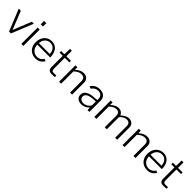

<svg xmlns="http://www.w3.org/2000/svg" viewBox="497 -2570 4409 4409"><g transform="rotate(45 2701.5 -366.0)"><path d="M519 -530H454L275 -83L96 -530H29L244 0H305Z M713 -742H639V-633H713ZM709 -530H643V0H709Z M915 -247H1333C1333 -429 1245 -540 1097 -540C950 -540 848 -423 848 -260C848 -88 963 10 1107 10C1197 10 1271 -29 1318 -112L1265 -136C1229 -74 1178 -42 1108 -42C989 -42 915 -135 915 -247ZM917 -297C916 -387 980 -490 1097 -490C1206 -490 1269 -402 1269 -297Z M1724 -479V-530H1575V-708H1515L1510 -530H1406V-479H1509V-121C1509 -36 1541 0 1624 0C1640 0 1706 -1 1727 -6V-53H1638C1595 -53 1575 -67 1575 -136V-479Z M1870 0H1936V-400C2003 -456 2048 -485 2112 -485C2190 -485 2225 -443 2225 -373V0H2291V-391C2291 -480 2235 -540 2130 -540C2055 -540 2006 -508 1933 -450V-530H1870Z M2595 10C2672 10 2734 -20 2789 -79L2794 0H2853V-368C2853 -475 2782 -540 2657 -540C2554 -540 2481 -491 2440 -419L2496 -396C2537 -458 2590 -489 2654 -489C2736 -489 2789 -440 2789 -363V-320L2683 -312C2515 -300 2426 -239 2426 -135C2426 -46 2490 10 2595 10ZM2614 -42C2541 -42 2493 -80 2493 -142C2493 -216 2562 -258 2699 -268L2789 -275V-168C2786 -105 2694 -42 2614 -42Z M3014 0H3080V-400C3143 -456 3186 -485 3247 -485C3319 -485 3352 -443 3352 -373V0H3418V-381C3418 -394 3422 -400 3432 -411C3465 -443 3520 -485 3586 -485C3658 -485 3690 -443 3690 -373V0H3756V-390C3756 -480 3703 -540 3604 -540C3543 -540 3501 -519 3410 -446C3390 -504 3340 -540 3265 -540C3194 -540 3147 -508 3077 -450V-530H3014Z M3929 0H3995V-400C4062 -456 4107 -485 4171 -485C4249 -485 4284 -443 4284 -373V0H4350V-391C4350 -480 4294 -540 4189 -540C4114 -540 4065 -508 3992 -450V-530H3929Z M4541 -247H4959C4959 -429 4871 -540 4723 -540C4576 -540 4474 -423 4474 -260C4474 -88 4589 10 4733 10C4823 10 4897 -29 4944 -112L4891 -136C4855 -74 4804 -42 4734 -42C4615 -42 4541 -135 4541 -247ZM4543 -297C4542 -387 4606 -490 4723 -490C4832 -490 4895 -402 4895 -297Z M5350 -479V-530H5201V-708H5141L5136 -530H5032V-479H5135V-121C5135 -36 5167 0 5250 0C5266 0 5332 -1 5353 -6V-53H5264C5221 -53 5201 -67 5201 -136V-479Z"/></g></svg>

Font: 18Franklin Light
Style: Regular
Weight: 300
Designer: Pablo Impallari, Rodrigo Fuenzalida (Modified by Dan O. Williams)
Version: Version 0.025;PS 000.025;hotconv 1.0.88;makeotf.lib2.5.64775